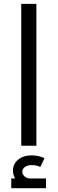

<svg xmlns="http://www.w3.org/2000/svg" viewBox="-20 -753 298 992"><path d="M168 -732.9V0H89.8V-732.9ZM130.9 168.9H217.8V219.2H38.1V168.9H58.1Q46.9 148.9 46.9 128.9Q46.9 93.8 73.7 71.8Q100.6 49.8 142.1 49.8Q179.2 49.8 210 64L188 109.9Q171.9 100.1 143.1 100.1Q121.6 100.1 108.4 109.9Q95.2 119.6 95.2 133.8Q95.2 146.5 105.5 157Q115.7 167.5 130.9 168.9Z"/></svg>

Font: Montserrat-Arabic Light
Style: Regular
Weight: 300
Designer: Mohamed Gaber
Foundry: Kief Type Foundry
Version: Version 5.008;PS 005.008;hotconv 1.0.88;makeotf.lib2.5.64775